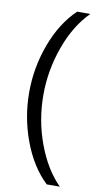

<svg xmlns="http://www.w3.org/2000/svg" viewBox="-104 -838 547 1051"><g transform="rotate(10 169.5 -313.0)"><path d="M236 167Q151 86 102.5 -44Q54 -174 54 -313Q54 -452 102.5 -582Q151 -712 236 -793H309Q227 -711 180 -580.5Q133 -450 133 -313Q133 -172 181 -42.5Q229 87 309 167Z"/></g></svg>

Font: Mona Sans
Style: Regular
Weight: 400
Designer: Deni Anggara
Foundry: GitHub
Version: Version 2.000;Glyphs 3.2.3 (3260)